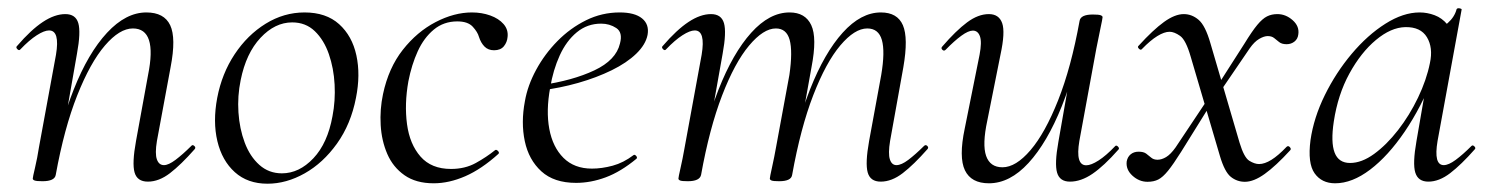

<svg xmlns="http://www.w3.org/2000/svg" viewBox="-20 -429 3593 463"><path d="M336.6 9Q310.8 9 304.5 -13.2Q298.2 -35.4 308 -89L337 -248Q359.8 -360.4 300.4 -360.4Q268.4 -360.4 233 -319.2Q197.6 -278 166.2 -198.9Q134.8 -119.8 114.4 -7.2L102 -8.2Q122.8 -124.8 157.7 -212.9Q192.6 -301 238.1 -350Q283.6 -399 333 -399Q375.8 -399 390.4 -368.2Q405 -337.4 391.4 -267L358.4 -89Q353.4 -58.6 358.3 -44.7Q363.2 -30.8 375.4 -30.8Q386.4 -30.8 403.4 -43.6Q420.4 -56.4 441.2 -77Q444.2 -81 448.6 -77Q453 -73 449.2 -69Q416.6 -32 390 -11.5Q363.4 9 336.6 9ZM82.4 8Q68.2 8 63.6 6.3Q59 4.6 59 1.6Q59 -1.6 64.5 -24.8Q70 -48 74 -74L115 -297Q124.8 -355.6 98.4 -355.6Q86.8 -355.6 68.7 -344Q50.6 -332.4 29.2 -310Q26.2 -306 21.8 -310.5Q17.4 -315 21.2 -318.2Q54.8 -357.2 83.4 -376.1Q112 -395 137.6 -395Q162.4 -395 168.8 -373.3Q175.2 -351.6 165.6 -299.4L114.4 -7.2Q111.8 8 82.4 8Z M625 14Q577.2 14 546.3 -13.8Q515.4 -41.6 504.2 -88.6Q493 -135.6 503.8 -193Q515 -251.6 545.8 -298.1Q576.6 -344.6 620.6 -371.8Q664.6 -399 714.4 -399Q766.4 -399 797.8 -370.7Q829.2 -342.4 839.4 -295.5Q849.6 -248.6 838.4 -193Q826.2 -129.8 792.7 -82.9Q759.2 -36 714.8 -11Q670.4 14 625 14ZM659.8 -11Q701.4 -11 735.7 -47.3Q770 -83.6 781.8 -149Q789 -186 786.9 -225.3Q784.8 -264.6 773 -298.6Q761.2 -332.6 739.2 -353.8Q717.2 -375 684.6 -375Q643 -375 608.2 -337.8Q573.4 -300.6 560.4 -236Q552.4 -197.4 555 -158Q557.6 -118.6 570.1 -85.2Q582.6 -51.8 605.4 -31.4Q628.2 -11 659.8 -11Z M1025.8 13Q983.2 13 955.5 -6.4Q927.8 -25.8 914 -57.6Q900.2 -89.4 898 -127.4Q895.8 -165.4 903.6 -202Q917 -265.2 951.3 -308.8Q985.6 -352.4 1030.4 -375.7Q1075.2 -399 1118 -399Q1141.8 -399 1162.2 -391.7Q1182.6 -384.4 1194.3 -371Q1206 -357.6 1204 -340Q1203 -327.2 1195.1 -317.5Q1187.2 -307.8 1171.4 -307.8Q1157.2 -307.8 1148.4 -316.7Q1139.6 -325.6 1135 -340Q1131.8 -351.8 1120 -364.6Q1108.2 -377.4 1082.8 -377.4Q1050 -377.4 1026.1 -357.6Q1002.2 -337.8 987.4 -305.4Q972.6 -273 964.8 -233Q955 -178 961.5 -129.6Q968 -81.2 994.1 -51.4Q1020.2 -21.6 1067.6 -21.6Q1101.4 -21.6 1127.3 -35.9Q1153.2 -50.2 1174 -67Q1176.8 -69 1180.8 -65Q1184.8 -61 1182 -58Q1141 -21 1101.9 -4Q1062.8 13 1025.8 13Z M1369.2 12Q1316 12 1285.5 -15.8Q1255 -43.6 1245.5 -88.6Q1236 -133.6 1245.8 -185Q1252.2 -222.4 1272.8 -260.5Q1293.4 -298.6 1324.2 -329.9Q1355 -361.2 1393.2 -380.1Q1431.4 -399 1474.4 -399Q1510.6 -399 1528.3 -384.6Q1546 -370.2 1541.6 -345Q1537 -321.4 1514.2 -299.4Q1491.4 -277.4 1455.1 -259.6Q1418.8 -241.8 1374.3 -229.1Q1329.8 -216.4 1282.2 -210.6L1284.2 -223.6Q1360.8 -234.6 1413.2 -259.3Q1465.6 -284 1475 -324Q1482.2 -350.8 1466.1 -361.4Q1450 -372 1429.6 -372Q1396.2 -372 1370.9 -351.1Q1345.6 -330.2 1329.7 -295.2Q1313.8 -260.2 1306.8 -218Q1296.4 -162.2 1304.6 -118.2Q1312.8 -74.2 1338.8 -48.3Q1364.8 -22.4 1407.4 -22.4Q1431.2 -22.4 1457.3 -29.4Q1483.4 -36.4 1507.8 -55Q1510.6 -57 1514.1 -53Q1517.6 -49 1514.8 -46.2Q1476.8 -14.8 1440.7 -1.4Q1404.6 12 1369.2 12Z M2103.8 9Q2078.6 9 2072.4 -13.2Q2066.2 -35.4 2075.8 -89L2105 -248Q2114.6 -304.8 2106.6 -332.6Q2098.6 -360.4 2071.4 -360.4Q2041 -360.4 2006.4 -319.5Q1971.8 -278.6 1941.2 -199.6Q1910.6 -120.6 1890.2 -7.2L1878.6 -8.2Q1898.6 -125.4 1933.4 -213.5Q1968.2 -301.6 2012.2 -350.3Q2056.2 -399 2104.2 -399Q2144 -399 2157.3 -368.2Q2170.6 -337.4 2158.4 -267L2126.4 -89Q2121.4 -58.6 2125.9 -44.7Q2130.4 -30.8 2141.8 -30.8Q2153.6 -30.8 2170.5 -43.6Q2187.4 -56.4 2208.2 -77Q2212.2 -81 2216.2 -77Q2220.2 -73 2216.2 -69Q2183.6 -32 2157 -11.5Q2130.4 9 2103.8 9ZM1638.6 8Q1624.4 8 1620.2 6.3Q1616 4.6 1616 1.6Q1616 -1.6 1621.1 -24Q1626.2 -46.4 1630.2 -69.2L1672 -297Q1681.8 -355.6 1655.4 -355.6Q1643.8 -355.6 1625.7 -344Q1607.6 -332.4 1586.2 -310Q1583.2 -306 1578.8 -310.5Q1574.4 -315 1578.2 -318.2Q1611.8 -357.2 1640.4 -376.1Q1669 -395 1694.6 -395Q1719.4 -395 1725.8 -373.3Q1732.2 -351.6 1722.6 -299.4L1670.6 -7.2Q1667.2 8 1638.6 8ZM1859 8Q1844.8 8 1840.6 6.3Q1836.4 4.6 1836.4 1.6Q1836.4 -1.6 1841.9 -26.4Q1847.4 -51.2 1851.4 -74L1883.6 -248.4Q1891.8 -305.4 1884.2 -332.9Q1876.6 -360.4 1851 -360.4Q1821 -360.4 1786.3 -319Q1751.6 -277.6 1721.2 -198.5Q1690.8 -119.4 1670.6 -7.2L1658.2 -8.2Q1678 -124.8 1712.7 -212.9Q1747.4 -301 1791.5 -350Q1835.6 -399 1884 -399Q1922 -399 1936.3 -368.4Q1950.6 -337.8 1937 -267.4L1890.2 -7.2Q1888 8 1859 8Z M2364.8 13Q2322 13 2306.9 -18.3Q2291.8 -49.6 2306.4 -119L2342.2 -297Q2348 -327.6 2343.1 -341.4Q2338.2 -355.2 2326 -355.2Q2315.2 -355.2 2298.2 -342.8Q2281.2 -330.4 2260.4 -309Q2256.4 -305 2252.4 -309Q2248.4 -313 2252.4 -317Q2285.2 -355 2312 -375Q2338.8 -395 2364.6 -395Q2389 -395 2396.7 -373.2Q2404.4 -351.4 2392.6 -297L2360.8 -138Q2348.4 -80.4 2358 -53Q2367.6 -25.6 2397.4 -25.6Q2429.6 -25.6 2464.9 -66.8Q2500.2 -108 2531.6 -187.1Q2563 -266.2 2583.4 -378.8L2595.8 -377.8Q2576 -261.4 2540.6 -173.2Q2505.2 -85 2460.2 -36Q2415.2 13 2364.8 13ZM2560.2 9Q2535.4 9 2529.1 -12.7Q2522.8 -34.4 2532.2 -86.6L2583.4 -378.8Q2586 -394 2615.4 -394Q2629.8 -394 2634.3 -392.2Q2638.8 -390.4 2638.8 -387.6Q2638.8 -384.4 2633.8 -361.2Q2628.8 -338 2623.8 -312L2582.8 -89Q2573 -30.4 2599.4 -30.4Q2611 -30.4 2629.1 -42Q2647.2 -53.6 2668.6 -76Q2671.6 -80 2676 -75.5Q2680.4 -71 2676.6 -67.8Q2642.2 -28.8 2614.5 -9.9Q2586.8 9 2560.2 9Z M2982 9.4Q2963 9.4 2948.1 -2.5Q2933.2 -14.4 2921.8 -52.8L2851.4 -292Q2839.8 -332.6 2825.7 -342.5Q2811.6 -352.4 2800.4 -352.4Q2787.8 -352.4 2771 -342.1Q2754.2 -331.8 2734 -311Q2731 -307 2726.5 -311.5Q2722 -316 2726 -319Q2760.6 -357 2786.9 -376Q2813.2 -395 2834.6 -395Q2854.2 -395 2870.4 -381.2Q2886.6 -367.4 2898.8 -325L2969.2 -84.8Q2980 -49 2992.8 -41.2Q3005.6 -33.4 3016.2 -33.4Q3029.6 -33.4 3046 -43.6Q3062.4 -53.8 3082.4 -74.8Q3086.4 -78.6 3090.4 -74.2Q3094.4 -69.8 3091.2 -66.6Q3056.6 -28.8 3030 -9.7Q3003.4 9.4 2982 9.4ZM2747.2 9.4Q2727 9.4 2710.8 -5.4Q2694.6 -20.2 2697 -39.8Q2699 -50.6 2706.6 -56.9Q2714.2 -63.2 2725.8 -63.2Q2737.6 -63.2 2743.9 -58.6Q2750.2 -54 2756 -48.9Q2761.8 -43.8 2771.4 -43.8Q2781.2 -43.8 2792 -50.2Q2802.8 -56.6 2814.8 -73.4L2895.6 -194.6L2904 -184.6L2828.2 -62.8Q2809.2 -32.6 2796.6 -17.1Q2784 -1.6 2773.1 3.9Q2762.2 9.4 2747.2 9.4ZM2908.2 -187.2 2900.4 -198 2980.4 -323Q2999.4 -354 3011.9 -369Q3024.4 -384 3035.4 -389.5Q3046.4 -395 3060.4 -395Q3080.6 -395 3097.2 -380.3Q3113.8 -365.6 3110.8 -346Q3109.6 -335.2 3101.6 -328.8Q3093.6 -322.4 3082.6 -322.4Q3071 -322.4 3064.7 -327.5Q3058.4 -332.6 3052.5 -337.3Q3046.6 -342 3037 -342Q3028.2 -342 3016.5 -335.2Q3004.8 -328.4 2993.6 -312.4Z M3199.6 13Q3167.2 13 3150.1 -11.1Q3133 -35.2 3140.2 -91Q3148 -145.2 3174.7 -199.5Q3201.4 -253.8 3239.5 -299.1Q3277.6 -344.4 3320.7 -371.7Q3363.8 -399 3403.4 -399Q3421.8 -399 3439.6 -392.3Q3457.4 -385.6 3470.1 -370.3Q3482.8 -355 3484.8 -330.4L3442.4 -357Q3454.6 -359 3471.1 -373.4Q3487.6 -387.8 3492.6 -407Q3494.6 -410 3500.1 -408.8Q3505.6 -407.6 3504.6 -405.6L3446.6 -89Q3436.8 -30.8 3461.6 -30.8Q3473.2 -30.8 3490.4 -43.5Q3507.6 -56.2 3528.4 -77Q3531.4 -80 3535.4 -76Q3539.4 -72 3536.4 -69Q3503.8 -32 3477.1 -11.5Q3450.4 9 3424.4 9Q3399.6 9 3392.9 -12.9Q3386.2 -34.8 3395.8 -89L3420 -229L3437 -246Q3407.4 -170.4 3367.4 -111.6Q3327.4 -52.8 3284 -19.9Q3240.6 13 3199.6 13ZM3235.6 -36Q3263.6 -36 3293.6 -57.8Q3323.6 -79.6 3351.3 -115.2Q3379 -150.8 3399.5 -193.5Q3420 -236.2 3428.2 -277Q3436.2 -314 3421 -339.2Q3405.8 -364.4 3368.6 -363.6Q3334.2 -362.8 3298 -332.6Q3261.8 -302.4 3234 -251.6Q3206.2 -200.8 3196.4 -136Q3188.8 -85.8 3198.4 -60.9Q3208 -36 3235.6 -36Z"/></svg>

Font: Cormorant Infant Light
Style: Italic
Weight: 300
Italic angle: -10°
Designer: Christian Thalmann (Catharsis Fonts)
Foundry: Catharsis Fonts
Version: Version 4.001